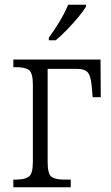

<svg xmlns="http://www.w3.org/2000/svg" viewBox="-20 -786 467 806"><path d="M185 -617V-628Q207 -657 230 -695.5Q253 -734 266 -766H341V-758Q331 -741 309.5 -715Q288 -689 262.5 -662.5Q237 -636 214 -617ZM36 0V-32H47Q83 -32 100.5 -44Q118 -56 118 -106V-430Q118 -480 101.5 -492Q85 -504 47 -504H36V-536H402L403 -378H369L365 -425Q361 -468 348 -482.5Q335 -497 301 -497H180V-105Q180 -56 196 -44Q212 -32 250 -32H277V0Z"/></svg>

Font: Noto Serif SemiCondensed Light
Style: Regular
Weight: 300
Width: 4
Designer: Monotype Design Team
Foundry: Monotype Imaging Inc.
Version: Version 2.013